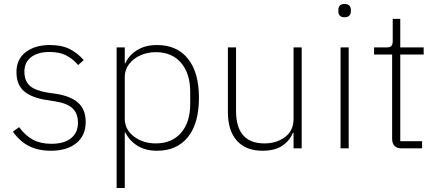

<svg xmlns="http://www.w3.org/2000/svg" viewBox="-20 -748 2200 968"><path d="M45 -84 76 -107Q109 -63 147.5 -43Q186 -23 239 -23Q303 -23 338 -51Q373 -79 373 -129Q373 -177 345 -202.5Q317 -228 257 -237L214 -244Q141 -255 102 -287.5Q63 -320 63 -385Q63 -450 110 -485.5Q157 -521 231 -521Q291 -521 331 -501Q371 -481 402 -445L374 -420Q349 -450 315 -468Q281 -486 230 -486Q171 -486 137 -460Q103 -434 103 -387Q103 -339 131 -315Q159 -291 220 -281L263 -275Q338 -263 375 -229Q412 -195 412 -133Q412 -65 365 -26.5Q318 12 237 12Q173 12 126.5 -11.5Q80 -35 45 -84Z M568 200V-509H609V-429H612Q630 -470 671.5 -495.5Q713 -521 772 -521Q872 -521 927.5 -452Q983 -383 983 -255Q983 -126 927.5 -57Q872 12 772 12Q713 12 672.5 -13.5Q632 -39 612 -80H609V200ZM939 -224V-285Q939 -377 893 -431Q847 -485 765 -485Q724 -485 688 -469Q652 -453 630.5 -424.5Q609 -396 609 -361V-150Q609 -95 655 -60Q701 -25 765 -25Q847 -25 893 -78.5Q939 -132 939 -224Z M1129 -182V-509H1170V-190Q1170 -25 1313 -25Q1374 -25 1417 -57Q1460 -89 1460 -149V-509H1501V0H1460V-79H1457Q1441 -39 1403.5 -13.5Q1366 12 1303 12Q1220 12 1174.5 -38.5Q1129 -89 1129 -182Z M1686 -690V-699Q1686 -712 1693.5 -720Q1701 -728 1717 -728Q1733 -728 1741 -720Q1749 -712 1749 -699V-690Q1749 -677 1741 -669Q1733 -661 1717 -661Q1701 -661 1693.5 -669Q1686 -677 1686 -690ZM1738 0H1697V-509H1738Z M2005 0Q1981 0 1969 -12.5Q1957 -25 1957 -48V-473H1866V-509H1930Q1947 -509 1953.5 -516.5Q1960 -524 1960 -542V-653H1998V-509H2116V-473H1998V-36H2108V0Z"/></svg>

Font: Anuphan ExtraLight
Style: Regular
Weight: 200
Designer: Cadson Demak
Version: Version 3.001